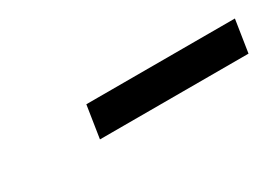

<svg xmlns="http://www.w3.org/2000/svg" viewBox="-12 -848 523 366"><g transform="rotate(-30 250.0 -664.5)"><path d="M147 -629 158 -700H485L474 -629Z"/></g></svg>

Font: Nunito Sans 7pt Medium
Style: Italic
Weight: 500
Italic angle: -9°
Designer: Vernon Adams
Foundry: Vernon Adams
Version: Version 3.101;gftools[0.9.27]